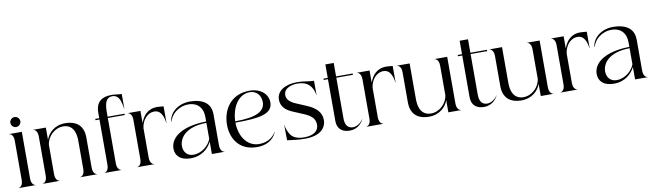

<svg xmlns="http://www.w3.org/2000/svg" viewBox="-42 -1390 6812 2003"><g transform="rotate(-10 3364.5 -389.0)"><path d="M80.5 -495.5V-77C80.5 -7.5 38 -1 33.5 -1V0H216V-1C211.5 -1 169 -7.5 169 -77V-572.5H33.5V-571.5C38 -571.5 80.5 -565 80.5 -495.5ZM120 -632C149 -632 173 -656 173 -685C173 -713.5 149 -737.5 120 -737.5C91.5 -737.5 67.5 -713.5 67.5 -685C67.5 -656 91.5 -632 120 -632Z M335 -495.5V-77C335 -7.5 292.5 -1 288 -1V0H470.5V-1C466 -1 423.5 -7.5 423.5 -77V-388.5C432.5 -475.5 511 -553.5 602 -553.5C655.5 -553.5 692.5 -529.5 714 -484C727 -455.5 733 -419 733 -376.5V-77C733 -7.5 690.5 -1 686 -1V0H868.5V-1C864 -1 821.5 -7.5 821.5 -77V-402C821.5 -446 810.5 -484.5 791 -513C759 -560 700.5 -582.5 629 -582.5C515.5 -582.5 448.5 -513 423.5 -443.5V-572.5H288V-571.5C292.5 -571.5 335 -565 335 -495.5Z M1077.5 -77V-558.5H1257V-572.5H1077.5V-621.5C1077.5 -725.5 1101.5 -774.5 1162.5 -774.5C1199.5 -774.5 1220 -755 1232.5 -733C1252 -699.5 1261.5 -630.5 1263 -622H1264V-780C1232.5 -780 1196 -789 1157 -789C1056 -789 989 -746 989 -629.5V-572.5H947V-558.5H989V-77C989 -7.5 946.5 -1 942 -1V0H1124.5V-1C1120 -1 1077.5 -7.5 1077.5 -77Z M1337 -495.5V-77C1337 -7.5 1294.5 -1 1290 -1V0H1472.5V-1C1468 -1 1425.5 -7.5 1425.5 -77V-388.5C1434.5 -475.5 1495.5 -541.5 1565 -541.5C1598 -541.5 1620.5 -527.5 1635.5 -505C1654.5 -479.5 1664.5 -441.5 1670 -401.5H1671.5V-577.5C1660 -577.5 1631.5 -582.5 1603.5 -582.5C1498.5 -582.5 1450.5 -513 1425.5 -443.5V-572.5H1290V-571.5C1294.5 -571.5 1337 -565 1337 -495.5Z M1927.5 -552.5C1981 -552.5 2027 -533.5 2053.5 -494C2072 -468.5 2081.5 -434 2081.5 -388.5V-344.5C1831.5 -341 1696.5 -248 1696.5 -124C1696.5 -54 1743.5 6 1860.5 6C1969.5 6 2046.5 -59.5 2081.5 -131.5V0H2217V-1C2212.5 -1 2170 -7.5 2170 -77V-401.5C2170 -458 2153 -500 2120 -529C2078 -565.5 2013.5 -579.5 1952 -579.5C1809.5 -579.5 1727.5 -487 1723.5 -409L1727.5 -405.5C1739 -477 1822.5 -552.5 1927.5 -552.5ZM1788 -135.5C1788 -214.5 1852.5 -327 2081.5 -330.5V-160.5C2060.5 -100 1987 -26 1892.5 -26C1821 -26 1788 -79 1788 -135.5Z M2560 10.5C2699.5 10.5 2754 -73 2767.5 -117L2766.5 -117.5C2747.5 -80 2695.5 -17 2587 -17C2470 -17 2383.5 -118.5 2380 -280C2641 -280 2776 -303 2776 -426.5C2776 -503 2710.5 -582.5 2581 -582.5C2387.5 -582.5 2289.5 -438 2289.5 -270.5C2289.5 -139.5 2361 10.5 2560 10.5ZM2380 -294C2387 -457.5 2470.5 -567 2581.5 -567C2652 -567 2698.5 -513 2698.5 -442.5C2698.5 -347 2611 -294 2380 -294Z M3069.5 11.5C3223 11.5 3293.5 -59 3293.5 -147.5C3293.5 -229 3237 -283.5 3147.5 -321L3036.5 -368C2980.5 -391.5 2941.5 -423.5 2941.5 -472C2941.5 -547 3029 -569 3085 -569C3164.5 -569 3204 -539.5 3228 -506.5C3251.5 -472 3257.5 -441 3262.5 -414H3263.5V-567.5C3206.5 -567.5 3162 -584 3085 -584C2963.5 -584 2868.5 -532.5 2868.5 -436.5C2868.5 -365.5 2915 -321 2984.5 -291.5L3100.5 -242.5C3184 -207.5 3215 -169 3215 -111C3215 -49 3166 -4 3060.5 -4C2981.5 -4 2938.5 -30.5 2916 -66C2895.5 -98 2882.5 -136 2878.5 -166.5H2877L2879 -5C2958.5 3.5 2983.5 11.5 3069.5 11.5Z M3498 -126.5V-558.5H3674V-572.5H3498V-715H3409.5V-572.5H3364.5V-558.5H3409.5V-120C3409.5 -16.5 3479 9.5 3542.5 9.5C3633 9.5 3678.5 -58.5 3689.5 -87.5H3688C3675 -62.5 3631.5 -18.5 3578 -19.5C3529 -20.5 3498 -54 3498 -126.5Z M3764 -495.5V-77C3764 -7.5 3721.5 -1 3717 -1V0H3899.5V-1C3895 -1 3852.5 -7.5 3852.5 -77V-388.5C3861.5 -475.5 3922.5 -541.5 3992 -541.5C4025 -541.5 4047.5 -527.5 4062.5 -505C4081.5 -479.5 4091.5 -441.5 4097 -401.5H4098.5V-577.5C4087 -577.5 4058.5 -582.5 4030.5 -582.5C3925.5 -582.5 3877.5 -513 3852.5 -443.5V-572.5H3717V-571.5C3721.5 -571.5 3764 -565 3764 -495.5Z M4381 10C4494.5 10 4562 -59.5 4586.5 -129V0H4722V-1C4717.5 -1 4675 -7.5 4675 -77V-572.5H4539.5V-571.5C4544 -571.5 4586.5 -565 4586.5 -495.5V-184C4577.5 -97 4499 -19.5 4408 -19.5C4354.5 -19.5 4317.5 -43.5 4296 -88.5C4283 -117 4277 -153.5 4277 -196V-572.5H4141.5V-571.5C4146 -571.5 4188.5 -565 4188.5 -495.5V-170.5C4188.5 -127 4199.5 -88 4219 -60C4251 -12.5 4309.5 10 4381 10Z M4920.5 -126.5V-558.5H5096.5V-572.5H4920.5V-715H4832V-572.5H4787V-558.5H4832V-120C4832 -16.5 4901.5 9.5 4965 9.5C5055.5 9.5 5101 -58.5 5112 -87.5H5110.5C5097.5 -62.5 5054 -18.5 5000.5 -19.5C4951.5 -20.5 4920.5 -54 4920.5 -126.5Z M5360 10C5473.5 10 5541 -59.5 5565.5 -129V0H5701V-1C5696.5 -1 5654 -7.5 5654 -77V-572.5H5518.5V-571.5C5523 -571.5 5565.5 -565 5565.5 -495.5V-184C5556.5 -97 5478 -19.5 5387 -19.5C5333.5 -19.5 5296.5 -43.5 5275 -88.5C5262 -117 5256 -153.5 5256 -196V-572.5H5120.5V-571.5C5125 -571.5 5167.5 -565 5167.5 -495.5V-170.5C5167.5 -127 5178.5 -88 5198 -60C5230 -12.5 5288.5 10 5360 10Z M5820 -495.5V-77C5820 -7.5 5777.5 -1 5773 -1V0H5955.5V-1C5951 -1 5908.5 -7.5 5908.5 -77V-388.5C5917.5 -475.5 5978.5 -541.5 6048 -541.5C6081 -541.5 6103.5 -527.5 6118.5 -505C6137.5 -479.5 6147.5 -441.5 6153 -401.5H6154.5V-577.5C6143 -577.5 6114.5 -582.5 6086.5 -582.5C5981.5 -582.5 5933.5 -513 5908.5 -443.5V-572.5H5773V-571.5C5777.5 -571.5 5820 -565 5820 -495.5Z M6410.5 -552.5C6464 -552.5 6510 -533.5 6536.5 -494C6555 -468.5 6564.5 -434 6564.5 -388.5V-344.5C6314.5 -341 6179.5 -248 6179.5 -124C6179.5 -54 6226.5 6 6343.5 6C6452.5 6 6529.5 -59.5 6564.5 -131.5V0H6700V-1C6695.5 -1 6653 -7.5 6653 -77V-401.5C6653 -458 6636 -500 6603 -529C6561 -565.5 6496.5 -579.5 6435 -579.5C6292.5 -579.5 6210.5 -487 6206.5 -409L6210.5 -405.5C6222 -477 6305.5 -552.5 6410.5 -552.5ZM6271 -135.5C6271 -214.5 6335.5 -327 6564.5 -330.5V-160.5C6543.5 -100 6470 -26 6375.5 -26C6304 -26 6271 -79 6271 -135.5Z"/></g></svg>

Font: Beautique Display
Style: Regular
Weight: 400
Designer: Nhat-Quang Ngo
Version: Version 1.100;Glyphs 3.2.3 (3260)